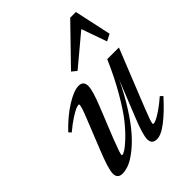

<svg xmlns="http://www.w3.org/2000/svg" viewBox="-198 -782 897 897"><g transform="rotate(-45 250.5 -333.0)"><path d="M272.9 -477.1 249 -496.6 424.3 -677.2H461.9L501.5 -494.1L467.8 -477.1L423.3 -603ZM82.5 11.2Q49.8 11.2 49.8 -21.5Q49.8 -51.8 87.9 -145.5L144 -285.6Q168 -344.2 168 -358.4Q168 -362.3 164.1 -362.3Q157.7 -362.3 145.5 -357.4Q133.3 -352.5 107.4 -335.9Q81.5 -319.3 50.3 -293L39.1 -305.2Q92.3 -360.8 144 -392.8Q195.8 -424.8 226.6 -424.8Q258.8 -424.8 258.8 -391.6Q258.8 -361.8 227.5 -284.7L167.5 -135.3Q140.1 -64.9 140.1 -55.2Q140.1 -51.3 144 -51.3Q148.4 -51.3 162.6 -59.6Q176.8 -67.9 204.1 -93.3Q231.4 -118.7 262 -156.7Q292.5 -194.8 332.5 -263.7Q372.6 -332.5 409.7 -418H486.8L371.6 -130.4Q346.2 -67.4 346.2 -55.7Q346.2 -51.3 350.1 -51.3Q356 -51.3 369.1 -57.1Q382.3 -63 407.5 -80.1Q432.6 -97.2 460.9 -122.1L473.6 -110.8Q424.8 -56.2 381.6 -22.5Q338.4 11.2 310.1 11.2Q276.9 11.2 276.9 -21.5Q276.9 -50.8 308.1 -127.9L381.3 -310.5Q347.2 -238.8 310.5 -181.9Q273.9 -125 242.4 -89.6Q210.9 -54.2 180.4 -30.8Q149.9 -7.3 126.2 2Q102.5 11.2 82.5 11.2Z"/></g></svg>

Font: Elstob 18pt Medium
Style: Italic
Weight: 500
Italic angle: -20°
Designer: Peter S. Baker
Version: Version 1.015